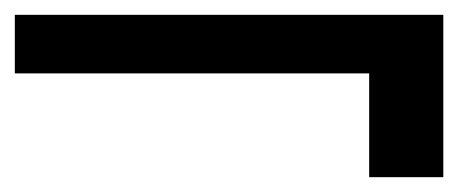

<svg xmlns="http://www.w3.org/2000/svg" viewBox="-29 -454 618 259"><path d="M469 -215V-355H-9V-434H569V-215Z"/></svg>

Font: DM Sans Medium
Style: Regular
Weight: 500
Designer: Colophon Foundry, Jonny Pinhorn
Foundry: Colophon Foundry
Version: Version 4.004; ttfautohint (v1.8.4.7-5d5b)